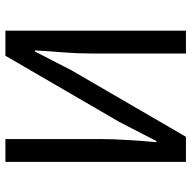

<svg xmlns="http://www.w3.org/2000/svg" viewBox="-19 -677 696 698"><g transform="rotate(-90 329.0 -328.0)"><path d="M89.6 0V-656.3H172.5V-316.6Q172.5 -265.1 169 -210.8Q165.6 -156.6 161.1 -107.3H165.1L235 -242.7L475.3 -656.3H566.4V0H483.5V-343.2Q483.5 -395.7 487.7 -447.8Q492 -499.9 494.8 -549H490.8L421 -413.6L180.6 0Z"/></g></svg>

Font: Source Sans 3 Variable
Style: Regular
Weight: 200
Designer: Paul D. Hunt
Foundry: Adobe Systems Incorporated
Version: Version 3.026